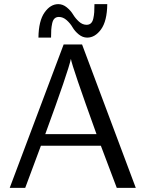

<svg xmlns="http://www.w3.org/2000/svg" viewBox="-20 -909 707 929"><path d="M27 0 288 -694H377L637 0H545L468 -204H178L102 0ZM166 -727Q167 -808 195.5 -848.5Q224 -889 262 -889Q284 -889 303 -873.5Q322 -858 333.5 -839Q345 -820 362 -804.5Q379 -789 399 -789Q412 -789 420 -796.5Q428 -804 431.5 -819.5Q435 -835 436 -850.5Q437 -866 437 -889H499Q498 -807 469 -767Q440 -727 402 -727Q380 -727 361 -742.5Q342 -758 331 -777Q320 -796 302.5 -811.5Q285 -827 265 -827Q252 -827 244 -819.5Q236 -812 232.5 -796Q229 -780 228 -765Q227 -750 227 -727ZM199 -260H447Q329 -587 323 -624Q310 -563 199 -260Z"/></svg>

Font: CMU Sans Serif
Style: Medium
Weight: 500
Version: Version 0.7.0